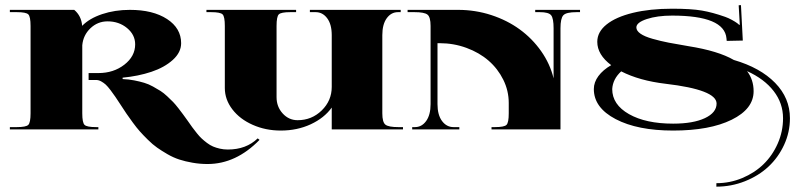

<svg xmlns="http://www.w3.org/2000/svg" viewBox="-20 -492 3067 730"><path d="M96.2 -61.2V-393.4Q96.2 -428.8 87.6 -437.3Q79.1 -445.8 43.7 -445.8H17.5V-454.5H262.2Q289.3 -431.8 292.4 -393.8Q319.5 -421.8 368 -438.2Q416.5 -454.5 473.8 -454.5Q561.6 -454.5 615.2 -419.6Q668.7 -384.6 668.7 -327.8Q668.7 -292.8 637 -264.2Q605.3 -235.6 555.7 -219Q506.1 -202.4 446.2 -196.7V-191.4Q469 -190.6 490.2 -186.4Q511.4 -182.3 528.2 -177.2Q545 -172.2 561.6 -163Q578.2 -153.8 590.3 -146.2Q602.3 -138.5 615.8 -125.9Q629.4 -113.2 637.9 -104.5Q646.4 -95.7 658.2 -80.6Q670 -65.6 676.1 -57Q682.3 -48.5 693.6 -32.8Q704.1 -17.5 710.9 -8.3Q717.7 0.9 728.1 14Q738.6 27.1 746.9 34.7Q755.2 42.4 767 51.4Q778.8 60.3 790.2 65.1Q801.6 69.9 816 73.2Q830.4 76.5 846.2 76.5Q916.1 76.5 959.8 34.1L966.8 39.8Q877.2 131.6 769.2 131.6Q739.9 131.6 712.2 126.7Q684.4 121.9 661.7 114.5Q639 107.1 616.7 94.2Q594.4 81.3 577.4 69.3Q560.3 57.3 542.2 39.3Q524 21.4 511.8 7.6Q499.6 -6.1 484.5 -26.7Q469.4 -47.2 460.7 -60.1Q451.9 -73 439.2 -92.7Q425.7 -113.2 418.7 -123.7Q411.7 -134.2 400.6 -148.8Q389.4 -163.5 381.8 -170.5Q374.1 -177.4 364.5 -182.7Q354.9 -187.9 345.7 -187.9H316.9V-214.2H354Q411.7 -214.2 452.8 -246.1Q493.9 -278 493.9 -323.4Q493.9 -359.7 463.1 -385.3Q432.3 -410.8 389 -410.8Q351.4 -410.8 323.9 -384.6Q296.3 -358.4 292.8 -319.9V-61.2Q292.8 -25.8 301.4 -17.3Q309.9 -8.7 345.3 -8.7H354V0H17.5V-8.7H43.7Q79.1 -8.7 87.6 -17.3Q96.2 -25.8 96.2 -61.2Z M834.8 -393.4Q834.8 -428.8 826.3 -437.3Q817.7 -445.8 782.3 -445.8H764.9V-454.5H1105.8V-445.8H1083.9Q1048.5 -445.8 1040 -437.3Q1031.5 -428.8 1031.5 -393.4V-122.4Q1031.5 -86.1 1054.9 -60.5Q1078.2 -35 1111.5 -35Q1165.2 -35 1203.2 -72.1Q1241.3 -109.3 1241.3 -161.7V-358.4Q1241.3 -399.5 1224 -422.6Q1206.7 -445.8 1180.1 -445.8H1158.2V-454.5H1503.5V-445.8H1493Q1467.2 -445.8 1450.4 -422.6Q1433.6 -399.5 1433.6 -358.4V-61.2Q1433.6 -27.1 1445.6 -17.9Q1457.6 -8.7 1494.8 -8.7H1512.2V0H1241.3V-83Q1212.8 -43.3 1161.3 -19.4Q1109.7 4.4 1047.6 4.4Q989.9 4.4 941 -17.3Q892 -38.9 863.4 -76.3Q834.8 -113.6 834.8 -157.3Z M1617.1 -393.4Q1617.1 -427.4 1605.1 -436.6Q1593.1 -445.8 1555.9 -445.8H1529.7V-454.5H1721.6Q1787.2 -454.5 1847.9 -434.7Q1908.7 -414.8 1956.1 -380.2Q2003.5 -345.7 2037.4 -297.6Q2071.2 -249.6 2084.8 -194.1V-384.6Q2084.8 -421.8 2075.6 -433.8Q2066.4 -445.8 2032.3 -445.8H2014.9V-454.5H2185.3V-445.8H2172.2Q2132.4 -445.8 2121.7 -433.8Q2111 -421.8 2111 -384.6V0H1848.8V-8.7H1861.9Q1897.3 -8.7 1905.8 -17.3Q1914.3 -25.8 1914.3 -61.2V-100.5Q1914.3 -146.9 1893.6 -188.8Q1872.8 -230.8 1837.6 -261.4Q1802.4 -292 1753.7 -309.9Q1705 -327.8 1651.7 -327.8H1643.4V-96.2Q1643.4 -55.1 1660.6 -31.9Q1677.9 -8.7 1704.5 -8.7H1726.4V0H1547.2V-8.7H1557.7Q1583.5 -8.7 1600.3 -31.9Q1617.1 -55.1 1617.1 -96.2Z M2303.8 -244.3Q2250.9 -284.1 2250.9 -333Q2250.9 -370.6 2286.3 -399Q2321.7 -427.4 2386.4 -443.2Q2451 -458.9 2535.4 -458.9Q2607.5 -458.9 2648.4 -451.9Q2689.2 -444.9 2737.3 -427.9Q2749.6 -423.5 2762.5 -416.5Q2775.3 -409.5 2782.6 -404.1Q2789.8 -398.6 2790.2 -397.3L2792.8 -398.2Q2792.4 -401.7 2791.1 -427.4L2788.5 -472L2797.2 -472.5L2804.2 -337.8L2743 -336.5L2742.1 -346.2Q2734.3 -432.7 2535.4 -432.7Q2479 -432.7 2439.2 -419.6Q2399.5 -406.5 2399.5 -387.7Q2399.5 -375 2415 -364.1Q2430.5 -353.1 2461.3 -344.4Q2492.1 -335.7 2522.5 -329.8Q2552.9 -323.9 2597.9 -316.4Q2710.7 -298.5 2770.1 -264Q2870.6 -234.7 2927 -177Q2983.4 -119.3 2983.4 -42.4Q2983.4 10.5 2961.3 58.6Q2939.2 106.6 2901.7 141.6Q2864.1 176.6 2812.3 197.1Q2760.5 217.7 2703.7 217.7V204.5Q2755.2 204.5 2802.2 184.9Q2849.2 165.2 2883.1 132.2Q2917 99.2 2937.1 53.5Q2957.2 7.9 2957.2 -42.4Q2957.2 -99.7 2921.5 -145.8Q2885.9 -191.9 2820.4 -221.6Q2845.3 -188.8 2845.3 -145.1Q2845.3 -77.8 2761.8 -36.7Q2678.3 4.4 2539.3 4.4Q2403.8 4.4 2320.8 -39.1Q2237.8 -82.6 2237.8 -153.4Q2237.8 -179.2 2255.2 -202.8Q2272.7 -226.4 2303.8 -244.3ZM2341.8 -220.7Q2309.9 -191.4 2307.7 -153.4Q2307.7 -94.4 2371.5 -58.1Q2435.3 -21.9 2539.3 -21.9Q2615.4 -21.9 2660 -42.8Q2704.5 -63.8 2704.5 -98.3Q2704.5 -150.8 2510.5 -173.5Q2410.8 -185.3 2341.8 -220.7Z"/></svg>

Font: Wabroye
Style: Medium
Weight: 500
Designer: gluk
Foundry: gluk
Version: Version 0.14